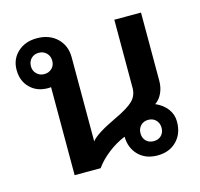

<svg xmlns="http://www.w3.org/2000/svg" viewBox="-91 -684 827 792"><g transform="rotate(-15 323.0 -288.0)"><path d="M601 -104Q601 -53 570 -21.5Q539 10 488 10Q438 10 407.5 -20.5Q377 -51 376 -100Q337 -84 302.5 -57Q268 -30 247 0H136V-376Q132 -375 123 -375Q76 -375 46.5 -404.5Q17 -434 17 -481Q17 -527 49 -556.5Q81 -586 131 -586Q184 -586 217 -554.5Q250 -523 250 -473V-114Q272 -142 357 -182Q415 -209 437.5 -231Q460 -253 460 -286V-577H574V-286Q574 -257 563 -233.5Q552 -210 533 -197Q565 -183 583 -159Q601 -135 601 -104ZM169 -480Q169 -500 156 -513Q143 -526 123 -526Q103 -526 90.5 -513Q78 -500 78 -480Q78 -461 91 -448Q104 -435 123 -435Q143 -435 156 -447.5Q169 -460 169 -480ZM533 -96Q533 -116 520.5 -129Q508 -142 488 -142Q468 -142 455.5 -129Q443 -116 443 -96Q443 -76 455.5 -63.5Q468 -51 488 -51Q508 -51 520.5 -63.5Q533 -76 533 -96Z"/></g></svg>

Font: Sarabun SemiBold
Style: Regular
Weight: 600
Designer: Suppakit Chalermlarp | Katatrad Co.,Ltd.
Foundry: Cadson Demak Co.,Ltd.
Version: Version 1.000; ttfautohint (v1.6)